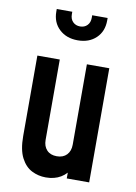

<svg xmlns="http://www.w3.org/2000/svg" viewBox="-88 -838 643 907"><g transform="rotate(10 233.0 -384.0)"><path d="M196 12.5Q160 12.5 128.5 -3.5Q97 -19.5 77.2 -57.8Q57.5 -96 57.5 -162V-547.5H165V-162Q165 -131.5 182.2 -113.2Q199.5 -95 230 -95Q260.5 -95 277.8 -113.2Q295 -131.5 295 -162V-547.5H402.5V0H295V-80L314 -55.5Q297.5 -23.5 267.8 -5.5Q238 12.5 196 12.5ZM232 -651.5Q178 -651.5 143.8 -683.5Q109.5 -715.5 109.5 -768V-780H184V-768Q184 -745 197.5 -731.5Q211 -718 232 -718Q253 -718 266.2 -731.5Q279.5 -745 279.5 -768V-780H353.5V-768Q353.5 -715.5 320 -683.5Q286.5 -651.5 232 -651.5Z"/></g></svg>

Font: Mohave SemiBold
Style: Regular
Weight: 600
Designer: Gumpita Rahayu
Foundry: Tokotype
Version: Version 2.003